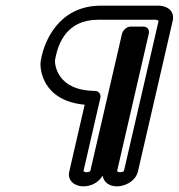

<svg xmlns="http://www.w3.org/2000/svg" viewBox="-20 -635 633 680"><path d="M591.9 -562.4C598.6 -595.2 573.9 -614.3 542.1 -615C537.9 -615.2 338 -615 338 -615C182.2 -615 137.3 -479.5 127.5 -435.9C125.7 -427.9 124.8 -421.8 124.4 -420C119.5 -396.9 126.6 -278.1 279.9 -264.2C252.1 -143.5 225.5 -28 225.5 -28C217.6 6.2 246 25 275.3 25C300.5 25 327.6 13.5 343.6 -12.9C347.1 11.2 368 25 394.3 25C423.4 25 460.6 6.4 468.6 -28ZM541.6 -560.7 418.8 -29C417.4 -27.8 412.5 -25 405.8 -25C399.1 -25 395.4 -28.1 394.7 -29.1C399.9 -51.3 478 -390.5 507 -515.9C510.2 -529.5 501.5 -540.9 487.8 -540.9H443C427.9 -540.9 414.7 -526.6 412.2 -515.9L299.8 -29C298.4 -27.8 293.5 -25 286.8 -25C280.1 -25 276.4 -28.1 275.7 -29.1C279 -43.1 306.9 -164.4 335.4 -288.1C338.7 -302.3 328.6 -313 316.4 -313.1C180.4 -314 173.9 -408.4 174.8 -421.6C175.5 -425.4 176 -429.3 177.9 -437.6C187.4 -479 215.4 -565 326.5 -565C328 -565 513.5 -565.2 532.5 -565C533.5 -565 529.5 -565 530.5 -565C538 -565 541.2 -561.5 541.6 -560.7Z"/></svg>

Font: Hi.
Style: Regular
Weight: 400
Designer: Mew Too, Robert Jablonski
Foundry: Cannot Into Space Fonts
Version: Version 1.996